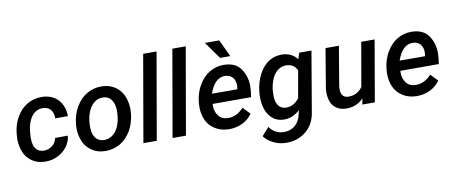

<svg xmlns="http://www.w3.org/2000/svg" viewBox="-78 -1089 3880 1636"><g transform="rotate(-10 1862.0 -271.0)"><path d="M238.3 -84.5C177.7 -85.9 147.5 -127 147.5 -208.5C147.5 -211.9 147.5 -214.8 147.5 -217.8C149.4 -290 163.1 -345.7 189 -384.8C214.4 -423.8 249 -443.4 292 -443.4C293.5 -443.4 294.9 -443.4 296.4 -443.4C352.5 -440.9 382.8 -398.9 382.8 -338.4H491.2C491.2 -397 474.1 -444.8 439.9 -481.4C405.8 -518.1 359.9 -536.6 302.7 -538.1C300.3 -538.1 297.9 -538.1 294.9 -538.1C251 -538.1 210.4 -527.3 173.3 -505.4C135.7 -483.4 105 -452.1 81.1 -410.6C56.6 -369.1 41.5 -322.8 36.1 -271.5L34.7 -254.4C33.7 -242.2 32.7 -230 32.7 -218.3C32.7 -182.6 39.1 -147.5 52.2 -112.3C64.9 -77.1 87.4 -48.3 119.1 -25.4C150.9 -2.4 189.5 9.3 234.9 9.8C236.8 9.8 239.3 9.8 241.2 9.8C275.9 9.8 309.6 2 342.3 -13.2C375 -28.8 402.3 -50.8 424.3 -79.6C445.8 -108.4 458.5 -140.1 461.9 -174.8L352.5 -174.3C346.7 -147.5 333.5 -125.5 312.5 -108.9C291.5 -92.8 267.6 -84.5 241.2 -84.5C240.2 -84.5 239.3 -84.5 238.3 -84.5Z M546.9 -255.9C545.9 -245.1 545.4 -234.9 545.4 -224.6C545.4 -188 552.2 -151.4 565.9 -115.2C579.6 -79.1 603 -49.3 635.7 -26.4C668.5 -2.9 707 9.3 752 9.8C754.4 9.8 756.8 9.8 759.8 9.8C804.7 9.8 846.2 -1.5 884.3 -23.4C922.4 -45.9 954.1 -78.6 979.5 -121.6C1004.4 -164.6 1019.5 -213.9 1024.9 -270C1025.9 -281.7 1026.4 -293 1026.4 -303.7C1026.4 -340.3 1020 -377 1006.3 -412.6C993.2 -448.7 969.7 -478.5 937 -502C904.3 -525.4 865.2 -537.6 819.8 -538.1C817.4 -538.1 814.9 -538.1 812.5 -538.1C767.6 -538.1 726.6 -526.9 688.5 -504.4C650.4 -481.9 619.1 -449.7 594.2 -407.2C569.3 -364.7 553.7 -317.9 548.3 -266.1ZM662.1 -199.2C661.6 -205.1 661.6 -211.4 661.6 -218.3C661.6 -231.9 662.1 -248 664.1 -266.1C668.5 -305.7 679.7 -340.3 696.8 -370.6C724.6 -418.9 762.7 -443.4 810.1 -443.4C811.5 -443.4 812.5 -443.4 814 -443.4C877 -440.9 911.1 -391.1 911.1 -307.6L908.2 -259.8C901.4 -205.1 884.8 -162.1 858.4 -130.9C832 -100.1 799.3 -84.5 761.2 -84.5C760.3 -84.5 758.8 -84.5 757.8 -84.5C699.2 -86.4 665.5 -130.9 662.1 -199.2Z M1331.1 -750H1215.3L1085 0H1200.7Z M1583.5 -750H1467.8L1337.4 0H1453.1Z M1873.5 -750H1749.5L1854.5 -602.1H1942.9ZM1821.8 9.8C1823.2 9.8 1824.7 9.8 1826.2 9.8C1867.7 9.8 1905.8 1.5 1941.4 -15.6C1977.1 -32.7 2005.9 -57.1 2027.8 -88.9L1969.2 -150.4C1928.7 -106.9 1884.8 -85.4 1836.9 -85.4C1835 -85.4 1833.5 -85.4 1831.5 -85.4C1796.9 -85.9 1770 -98.6 1751.5 -122.6C1732.9 -146.5 1723.6 -175.8 1723.6 -210.9C1723.6 -215.8 1723.6 -221.2 1724.1 -226.6H2056.6L2063.5 -277.3C2064.9 -292.5 2065.9 -307.1 2065.9 -321.3C2065.9 -378.4 2050.8 -428.2 2021 -471.7C1991.2 -514.6 1943.4 -536.6 1877.4 -538.1C1875.5 -538.1 1873.5 -538.1 1871.6 -538.1C1829.6 -538.1 1789.6 -527.3 1752.4 -505.9C1714.8 -483.9 1683.6 -451.7 1658.2 -409.2C1632.3 -366.2 1616.7 -317.9 1610.8 -264.2L1609.4 -244.1C1608.4 -234.9 1608.4 -226.1 1608.4 -216.8C1608.4 -180.2 1615.7 -144.5 1629.9 -109.9C1644.5 -75.2 1668.9 -46.9 1702.6 -24.9C1736.3 -2.9 1775.9 8.8 1821.8 9.8ZM1871.1 -443.4C1917.5 -441.4 1947.8 -413.6 1955.1 -367.2C1956.1 -360.4 1956.5 -354 1956.5 -347.2C1956.5 -339.4 1956.1 -331.5 1954.6 -323.2L1952.6 -313L1733.4 -313.5C1763.2 -399.9 1808.1 -443.4 1867.2 -443.4C1868.7 -443.4 1869.6 -443.4 1871.1 -443.4Z M2134.3 -264.6C2132.3 -245.1 2131.3 -227.5 2131.3 -211.4C2131.3 -205.6 2131.3 -200.2 2131.8 -194.8C2134.8 -132.8 2151.4 -83 2181.2 -46.4C2210.9 -9.8 2250.5 9.3 2299.8 9.8C2301.3 9.8 2303.2 9.8 2304.7 9.8C2354.5 9.8 2398.9 -9.3 2438.5 -47.4L2430.2 -10.3C2420.9 30.3 2403.3 61.5 2377 83C2350.6 104 2319.8 114.7 2284.7 114.7C2282.7 114.7 2280.3 114.7 2278.3 114.7C2228.5 113.3 2188 91.3 2157.2 48.8L2095.7 118.7C2115.7 145.5 2142.6 167 2175.8 183.1C2209 199.2 2244.1 208 2281.2 208.5C2284.2 208.5 2287.6 208.5 2290.5 208.5C2356 208.5 2412.1 188.5 2459.5 148.9C2506.8 108.9 2535.2 54.2 2544.9 -14.6L2632.3 -528.3L2526.9 -528.8L2508.8 -474.6C2479 -516.1 2435.5 -537.1 2377.4 -538.6C2376.5 -538.6 2375 -538.6 2374 -538.6C2331.5 -538.6 2293.9 -527.3 2260.7 -505.4C2227.1 -482.9 2199.2 -450.2 2177.2 -407.7C2154.8 -365.2 2140.6 -317.4 2134.3 -264.6ZM2250 -264.6C2258.3 -320.8 2275.4 -364.7 2301.8 -395.5C2328.1 -426.3 2359.9 -441.4 2397.5 -441.4C2398.4 -441.4 2399.9 -441.4 2400.9 -441.4C2444.3 -439.9 2474.1 -419.9 2491.2 -381.3L2449.7 -147.9C2418 -107.4 2381.3 -86.9 2339.4 -86.9C2337.9 -86.9 2335.9 -86.9 2334.5 -86.9C2279.3 -88.9 2248.5 -131.8 2247.1 -200.7C2247.1 -205.6 2247.1 -210.4 2247.1 -214.8C2247.1 -229 2247.6 -242.2 2249 -254.4Z M2979 0H3087.4L3178.7 -528.3H3063L2996.6 -148.4C2966.3 -107.4 2927.2 -86.9 2879.4 -86.9C2877 -86.9 2875 -86.9 2872.6 -86.9C2835 -88.4 2814.9 -109.4 2811.5 -149.9C2811 -154.8 2811 -159.7 2811 -164.6C2811 -171.4 2811 -178.2 2812 -185.1L2869.6 -528.3H2753.9L2696.8 -186.5C2695.8 -175.3 2695.3 -164.1 2695.3 -153.8C2695.3 -127.9 2699.2 -102.5 2707.5 -77.6C2715.8 -52.7 2731 -31.7 2753.9 -15.6C2776.4 0.5 2804.7 9.3 2838.9 9.8C2840.8 9.8 2842.3 9.8 2844.2 9.8C2901.9 9.8 2950.2 -10.7 2989.3 -52.2Z M3445.8 9.8C3447.3 9.8 3448.7 9.8 3450.2 9.8C3491.7 9.8 3529.8 1.5 3565.4 -15.6C3601.1 -32.7 3629.9 -57.1 3651.9 -88.9L3593.3 -150.4C3552.7 -106.9 3508.8 -85.4 3460.9 -85.4C3459 -85.4 3457.5 -85.4 3455.6 -85.4C3420.9 -85.9 3394 -98.6 3375.5 -122.6C3356.9 -146.5 3347.7 -175.8 3347.7 -210.9C3347.7 -215.8 3347.7 -221.2 3348.1 -226.6H3680.7L3687.5 -277.3C3689 -292.5 3689.9 -307.1 3689.9 -321.3C3689.9 -378.4 3674.8 -428.2 3645 -471.7C3615.2 -514.6 3567.4 -536.6 3501.5 -538.1C3499.5 -538.1 3497.6 -538.1 3495.6 -538.1C3453.6 -538.1 3413.6 -527.3 3376.5 -505.9C3338.9 -483.9 3307.6 -451.7 3282.2 -409.2C3256.3 -366.2 3240.7 -317.9 3234.9 -264.2L3233.4 -244.1C3232.4 -234.9 3232.4 -226.1 3232.4 -216.8C3232.4 -180.2 3239.7 -144.5 3253.9 -109.9C3268.6 -75.2 3293 -46.9 3326.7 -24.9C3360.4 -2.9 3399.9 8.8 3445.8 9.8ZM3495.1 -443.4C3541.5 -441.4 3571.8 -413.6 3579.1 -367.2C3580.1 -360.4 3580.6 -354 3580.6 -347.2C3580.6 -339.4 3580.1 -331.5 3578.6 -323.2L3576.7 -313L3357.4 -313.5C3387.2 -399.9 3432.1 -443.4 3491.2 -443.4C3492.7 -443.4 3493.7 -443.4 3495.1 -443.4Z"/></g></svg>

Font: Roboto Medium
Style: Italic
Weight: 500
Italic angle: -12°
Designer: Google
Version: Version 2.137; 2017